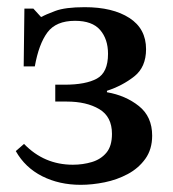

<svg xmlns="http://www.w3.org/2000/svg" viewBox="-20 -505 481 535"><path d="M205 10Q145 10 97.5 -14Q50 -38 24 -84L47 -104Q103 -46 183 -46Q211 -46 236 -53.5Q261 -61 276.5 -79.5Q292 -98 292 -132Q292 -180 256.5 -201Q221 -222 166 -222H134V-269H160Q219 -269 250 -286Q281 -303 281 -355Q281 -396 259 -421.5Q237 -447 189 -447Q136 -447 112 -414.5Q88 -382 77 -320H46L48 -481H73L94 -458H96Q106 -464 134 -474.5Q162 -485 216 -485Q294 -485 340.5 -455Q387 -425 387 -368Q387 -318 354 -292Q321 -266 278 -252V-248Q330 -239 367 -209.5Q404 -180 404 -127Q404 -89 385 -62.5Q366 -36 336 -20Q306 -4 271.5 3Q237 10 205 10Z"/></svg>

Font: STIX Two Text Medium
Style: Regular
Weight: 500
Designer: Ross Mills, John Hudson & Paul Hanslow, Tiro Typeworks Ltd; with prior portions MicroPress Inc., and Coen Hoffman.
Foundry: Tiro Typeworks Ltd
Version: Version 2.13 b171